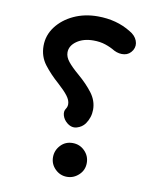

<svg xmlns="http://www.w3.org/2000/svg" viewBox="-83 -766 706 864"><g transform="rotate(10 270.0 -334.5)"><path d="M445.8 -661.6Q471.7 -647 480.5 -624.3Q489.3 -601.6 477.5 -580.6Q463.9 -558.1 440.4 -554.7Q417 -551.3 393.6 -563Q372.6 -575.7 348.4 -583.7Q324.2 -591.8 293.9 -591.8Q248 -591.8 217.8 -570.6Q187.5 -549.3 187.5 -519Q187.5 -498 204.1 -477.3Q220.7 -456.5 253.4 -428.7Q293.5 -394.5 319.6 -359.9Q345.7 -325.2 345.7 -284.7Q345.7 -249 324.7 -218.8Q311 -200.2 287.6 -193.4Q264.2 -186.5 242.2 -204.6Q226.1 -217.8 220.7 -236.3Q215.3 -254.9 224.6 -268.1Q231 -277.3 231 -289.6Q231 -307.6 215.8 -327.4Q200.7 -347.2 170.9 -374Q132.3 -407.7 104.2 -444.3Q76.2 -481 76.2 -529.3Q76.2 -577.6 105.7 -616.9Q135.3 -656.2 184.6 -679.2Q233.9 -702.1 293.9 -702.1Q380.4 -702.1 445.8 -661.6ZM205.1 -43.5Q205.1 -74.2 226.8 -97.7Q248.5 -121.1 281.7 -121.1Q314 -121.1 336.7 -98.4Q359.4 -75.7 359.4 -43.5Q359.4 -10.7 335.9 11.2Q312.5 33.2 281.7 33.2Q250.5 33.2 227.8 10.7Q205.1 -11.7 205.1 -43.5Z"/></g></svg>

Font: Mikhak SemiBold
Style: Regular
Weight: 600
Designer: Amin Abedi
Version: Version 3.3